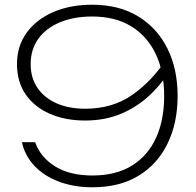

<svg xmlns="http://www.w3.org/2000/svg" viewBox="-20 -782 831 814"><path d="M372 12Q293 12 229.5 -12Q166 -36 125.5 -79.5Q85 -123 73 -179H129Q151 -116 213 -77Q275 -38 372 -38Q472 -38 539.5 -80Q607 -122 641.5 -197.5Q676 -273 676 -375Q676 -477 640.5 -552.5Q605 -628 537 -670Q469 -712 371 -712Q292 -712 233 -687Q174 -662 142 -617Q110 -572 110 -510Q110 -451 139.5 -408.5Q169 -366 221 -343.5Q273 -321 341 -321Q456 -321 539 -378.5Q622 -436 683 -528L712 -504Q673 -434 618 -381.5Q563 -329 494 -300Q425 -271 341 -271Q257 -271 191.5 -299.5Q126 -328 89 -381.5Q52 -435 52 -510Q52 -586 92.5 -642.5Q133 -699 205 -730.5Q277 -762 371 -762Q484 -762 565 -713Q646 -664 689.5 -577Q733 -490 733 -375Q733 -261 690.5 -173.5Q648 -86 567.5 -37Q487 12 372 12Z"/></svg>

Font: Unbounded ExtraLight
Style: Regular
Weight: 250
Designer: Luke Prowse, Jean-Baptiste Morizot, Fátima Lázaro, Florian Runge
Foundry: NaN
Version: Version 1.701;gftools[0.9.28.dev5+ged2979d]